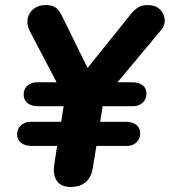

<svg xmlns="http://www.w3.org/2000/svg" viewBox="-20 -734 675 763"><path d="M260 9Q223 9 206 -15Q189 -39 196 -82L207 -154H106Q79 -154 63.5 -166.5Q48 -179 48 -200Q48 -223 64 -236.5Q80 -250 101 -250H223L233 -312H131Q104 -312 89 -324.5Q74 -337 74 -358Q74 -381 89.5 -394Q105 -407 126 -407H205L98 -611Q85 -637 90 -660.5Q95 -684 114 -699Q133 -714 162 -714Q188 -714 203 -702.5Q218 -691 232 -659L328 -464L492 -668Q511 -693 527 -703.5Q543 -714 567 -714Q596 -714 614 -698Q632 -682 634.5 -658.5Q637 -635 619 -613L447 -407H504Q531 -407 546.5 -395.5Q562 -384 562 -362Q562 -339 546.5 -325.5Q531 -312 510 -312H388L378 -250H479Q506 -250 521.5 -238Q537 -226 537 -204Q537 -181 521.5 -167.5Q506 -154 484 -154H363L349 -68Q337 9 260 9Z"/></svg>

Font: Nunito ExtraBold
Style: Italic
Weight: 800
Italic angle: -9°
Designer: Vernon Adams
Foundry: Vernon Adams
Version: Version 3.601; ttfautohint (v1.8.2.53-6de2)